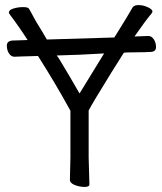

<svg xmlns="http://www.w3.org/2000/svg" viewBox="-20 -729 640 758"><path d="M391 -518 294 -513 204 -510Q208 -504 212 -499Q254 -430 294 -360Q350 -451 391 -518ZM511 -585Q534 -586 566 -587Q578 -587 587 -574Q596 -561 596 -543Q596 -525 575 -524L552 -523L484 -522L469 -521Q421 -446 360 -345Q339 -310 330 -293V-107L333 -1Q333 9 314 9Q295 9 275.5 1.5Q256 -6 256 -19L258 -108V-292Q197 -403 130 -508L62 -506L38 -505H37Q24 -505 15.5 -518Q7 -531 7 -549Q7 -567 29 -569L62 -570L89 -571Q71 -599 52 -626Q31 -656 23 -666Q15 -676 15 -679Q15 -690 33.5 -695.5Q52 -701 71 -701Q90 -701 94 -695Q102 -682 111 -664.5Q120 -647 145 -607Q154 -592 165 -573L431 -581Q434 -586 437 -590Q490 -675 503 -699Q509 -709 527 -709Q545 -709 563.5 -700.5Q582 -692 582 -683Q582 -682 580 -678Q551 -643 511 -585Z"/></svg>

Font: Fusion Kai T
Style: Regular
Weight: 400
Designer: Fontworks Inc.
Version: Version 24.134;May 13, 2024